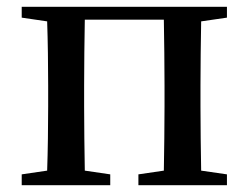

<svg xmlns="http://www.w3.org/2000/svg" viewBox="-20 -546 733 566"><path d="M649 -494V-526H44V-494L119 -483C121 -427 122 -349 122 -294V-232C122 -178 121 -99 119 -43L44 -32V0H305V-32L230 -43C229 -99 228 -178 228 -232V-294C228 -350 229 -432 230 -488H463C464 -432 465 -350 465 -294V-232C465 -178 464 -99 463 -43L388 -32V0H649V-32L573 -43C572 -99 571 -178 571 -232V-294C571 -349 572 -427 573 -483Z"/></svg>

Font: Source Han Serif CN SemiBold
Style: Regular
Weight: 600
Designer: Ryoko NISHIZUKA 西塚涼子 (kana & ideographs); Frank Grießhammer (Latin, Greek & Cyrillic); Wenlong ZHANG 张文龙 (bopomofo); San
Foundry: Adobe Systems Incorporated
Version: Version 1.000;PS 1;hotconv 16.6.53;makeotf.lib2.5.65590